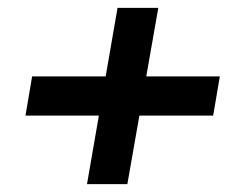

<svg xmlns="http://www.w3.org/2000/svg" viewBox="-20 -535 611 490"><path d="M202 -65 280 -515H384L305 -65ZM45 -240 62 -340H541L524 -240Z"/></svg>

Font: DM Sans 28pt SemiBold
Style: Italic
Weight: 600
Italic angle: -10°
Version: Version 4.004;gftools[0.9.30]